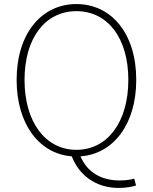

<svg xmlns="http://www.w3.org/2000/svg" viewBox="-20 -759 754 947"><path d="M357 -20C204 -20 101 -157 101 -365C101 -573 204 -704 357 -704C510 -704 613 -573 613 -365C613 -157 510 -20 357 -20ZM566 168C600 168 633 162 651 156L642 122C625 127 603 131 570 131C476 131 409 88 377 12C538 1 652 -145 652 -365C652 -594 529 -739 357 -739C185 -739 62 -594 62 -365C62 -146 174 0 334 12C368 101 448 168 566 168Z"/></svg>

Font: Noto Sans JP Thin
Style: Regular
Weight: 100
Designer: Ryoko NISHIZUKA 西塚涼子 (kana, bopomofo & ideographs); Paul D. Hunt (Latin, Greek & Cyrillic); Sandoll Communications 산돌커뮤니
Foundry: Adobe
Version: Version 2.004;hotconv 1.0.118;makeotfexe 2.5.65603